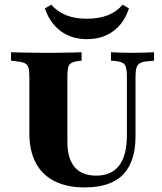

<svg xmlns="http://www.w3.org/2000/svg" viewBox="-20 -796 696 827"><path d="M106.5 -369.4V-465.3Q106.5 -491.1 102.4 -504.4Q98.4 -517.7 86.7 -523.8Q75 -529.8 52.4 -531.5L27.4 -534.7V-571Q46 -570.2 71.8 -569.8Q97.6 -569.4 125 -569Q152.4 -568.5 176.6 -568.5H187.9H199.2Q221 -568.5 245.2 -569Q269.4 -569.4 292.3 -569.8Q315.3 -570.2 331.5 -571V-534.7L316.1 -533.1Q286.3 -529 278.2 -516.5Q270.2 -504 270.2 -465.3V-369.4ZM344.4 11.3Q268.5 11.3 214.9 -15.7Q161.3 -42.7 133.9 -94.8Q106.5 -146.8 106.5 -221V-369.4H270.2V-185.5Q270.2 -113.7 301.2 -76.6Q332.3 -39.5 394.4 -39.5Q460.5 -39.5 493.5 -83.5Q526.6 -127.4 526.6 -213.7V-369.4H563.7V-208.9Q563.7 -100 510.5 -44.4Q457.3 11.3 344.4 11.3ZM526.6 -369.4V-465.3Q526.6 -504 517.7 -516.9Q508.9 -529.8 478.2 -533.1L458.1 -534.7V-571Q474.2 -570.2 499.2 -569.4Q524.2 -568.5 545.2 -568.5Q559.7 -568.5 577.8 -569Q596 -569.4 613.3 -569.8Q630.6 -570.2 643.5 -571V-534.7L618.5 -532.3Q596 -530.6 584.3 -524.6Q572.6 -518.5 568.1 -504.8Q563.7 -491.1 563.7 -465.3V-369.4ZM354.8 -627.4Q288.7 -627.4 241.9 -661.7Q195.2 -696 173.4 -759.7L200.8 -775.8Q227.4 -745.2 265.7 -730.2Q304 -715.3 354.8 -715.3Q405.6 -715.3 444 -730.2Q482.3 -745.2 508.1 -775.8L535.5 -759.7Q514.5 -696 467.7 -661.7Q421 -627.4 354.8 -627.4Z"/></svg>

Font: Playfair 9pt Black
Style: Regular
Weight: 900
Designer: Claus Eggers Sørensen
Foundry: Claus Eggers Sørensen
Version: Version 2.203